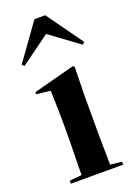

<svg xmlns="http://www.w3.org/2000/svg" viewBox="-157 -901 672 955"><g transform="rotate(-20 179.0 -423.5)"><path d="M212 -839 349 -648 338 -637 184 -750 29 -637 18 -648 155 -839ZM259 -392V-238Q259 -217 259 -191Q259 -165 259.5 -137.5Q260 -110 260.5 -82Q261 -54 261 -30L322 -24V-8H45V-24L110 -30Q110 -55 110.5 -82.5Q111 -110 111.5 -137.5Q112 -165 112.5 -191Q113 -217 113 -238V-318Q113 -343 112.5 -363Q112 -383 111.5 -402Q111 -421 110.5 -439Q110 -457 109 -477L35 -485V-496L254 -554L262 -548Z"/></g></svg>

Font: XinYuGongZhangJiaSongA
Style: Regular
Weight: 900
Designer: XinYuGong
Foundry: Adobe Systems Incorporated
Version: Version 1.00